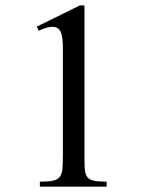

<svg xmlns="http://www.w3.org/2000/svg" viewBox="-20 -697 540 717"><path d="M128.9 0V-18.6Q160.2 -18.6 177.5 -22.2Q194.8 -25.9 203.1 -36.6Q211.4 -47.4 213.1 -66.9Q214.8 -86.4 214.8 -117.7V-516.1Q214.8 -535.6 213.1 -551.3Q211.4 -566.9 206.3 -578.1Q201.2 -589.4 191.2 -594Q181.2 -598.6 164.8 -595.9Q148.4 -593.3 124 -582L117.7 -597.7L278.3 -676.8H295.4V-117.7Q295.4 -85.9 296.6 -66.4Q297.9 -46.9 305.7 -36.4Q313.5 -25.9 330.3 -22.2Q347.2 -18.6 378.4 -18.6V0Z"/></svg>

Font: Doulos SIL CyrE
Style: Regular
Weight: 400
Designer: Walt Agee, Victor Gaultney, Peter Martin, Debbi Hosken, Becca Hirsbrunner
Foundry: SIL International
Version: Version 5.000